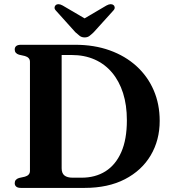

<svg xmlns="http://www.w3.org/2000/svg" viewBox="-20 -919 839 939"><path d="M52 -23Q52 -42 73 -48.5L102 -55Q114 -58.5 120.2 -65.5Q126.5 -72.5 126.5 -83.5V-616.5Q126.5 -627.5 120.2 -634.5Q114 -641.5 102 -645L73 -651.5Q52 -658 52 -677Q52 -688 59.5 -694Q67 -700 82.5 -700H348Q440.5 -700 516.5 -672.8Q592.5 -645.5 647.2 -595.8Q702 -546 731.5 -478Q761 -410 761 -328Q761 -233.5 717 -159.2Q673 -85 590.8 -42.5Q508.5 0 393.5 0H82.5Q67 0 59.5 -6.2Q52 -12.5 52 -23ZM379 -50Q446 -50 495.8 -81.2Q545.5 -112.5 573 -174.8Q600.5 -237 600.5 -331Q600.5 -405 581.8 -463.8Q563 -522.5 527.8 -564.2Q492.5 -606 442.8 -628Q393 -650 330.5 -650H281.5V-96Q281.5 -72 295 -61Q308.5 -50 335.5 -50ZM423 -812 286.5 -892Q265 -904 252.5 -894Q247.5 -890 246.8 -882.2Q246 -874.5 254.5 -866L348.5 -761.5Q360.5 -750.5 370.2 -743.2Q380 -736 394 -736Q408 -736 417.5 -743.2Q427 -750.5 438.5 -761.5L533 -866Q541.5 -874.5 541 -882.2Q540.5 -890 535 -894Q522.5 -904 500.5 -892L364.5 -812Z"/></svg>

Font: Fraunces SemiBold
Style: Regular
Weight: 600
Version: Version 1.000;[b76b70a41]